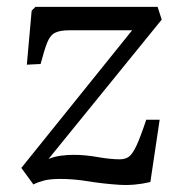

<svg xmlns="http://www.w3.org/2000/svg" viewBox="-20 -529 517 558"><path d="M83 -509H438L450 -472L121 -67Q138 -74 157 -76.5Q176 -79 194 -79Q227 -79 264 -72.5Q301 -66 328 -66Q344 -66 354.5 -73.5Q365 -81 376.5 -105.5Q388 -130 405 -181H444L417 0Q371 11 325.5 8Q280 5 237 -2Q194 -9 156 -9Q126 -9 108.5 -4.5Q91 0 77 7L42 -41L364 -441H181Q155 -441 140.5 -434Q126 -427 117.5 -406Q109 -385 98 -343L58 -341L72 -498Z"/></svg>

Font: Literata 36pt
Style: Italic
Weight: 400
Italic angle: -2°
Designer: Latin by Veronika Burian and Jose Scaglione. Greek by Irene Vlachou. Cyrillic by Vera Evstafieva
Foundry: TypeTogether
Version: Version 3.002